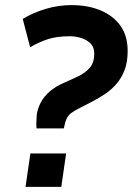

<svg xmlns="http://www.w3.org/2000/svg" viewBox="-20 -732 536 752"><path d="M123 -229Q122 -243 122.5 -255.5Q123 -268 124 -283Q128 -309 140.5 -332Q153 -355 175 -374Q197 -393 229 -407L282 -431Q314 -446 332 -467Q350 -488 349 -526Q348 -549 334 -562.5Q320 -576 298.5 -583Q277 -590 253 -590Q204 -590 169 -579Q134 -568 98 -547L69 -658Q111 -683 160 -697.5Q209 -712 260 -712Q324 -712 373.5 -691.5Q423 -671 451.5 -631.5Q480 -592 480 -532Q480 -490 468.5 -459Q457 -428 437.5 -405Q418 -382 393 -365Q368 -348 339 -333L298 -312Q275 -301 258.5 -289Q242 -277 235 -251L230 -229ZM80 0 99 -131H239L220 0Z"/></svg>

Font: Finlandica SemiBold
Style: Italic
Weight: 600
Italic angle: -8°
Designer: Niklas Ekholm, Juho Hiilivirta, Jaakko Suomalainen
Foundry: Helsinki Type Studio
Version: Version 1.063